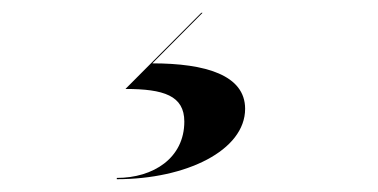

<svg xmlns="http://www.w3.org/2000/svg" viewBox="-20 -25 590 300"><path d="M268 165C268 222 219.5 253 162.5 253V255C271 255 363 210 363 145C363 92.5 301.5 74 218 74L296.5 -5H294.5L176 114C236 114 268 124.5 268 165Z"/></svg>

Font: Bodoni* 96pt Medium
Style: Italic
Weight: 500
Italic angle: -13°
Version: Version 2.3